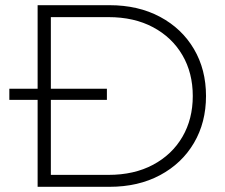

<svg xmlns="http://www.w3.org/2000/svg" viewBox="-20 -720 869 740"><path d="M125 0V-700H402Q513 -700 597 -655Q681 -610 727.5 -531Q774 -452 774 -350Q774 -248 727.5 -169Q681 -90 597 -45Q513 0 402 0ZM176 -46H398Q497 -46 570 -85Q643 -124 683 -192.5Q723 -261 723 -350Q723 -439 683 -507.5Q643 -576 570 -615Q497 -654 398 -654H176ZM16 -335V-378H392V-335Z"/></svg>

Font: Montserrat Thin Light
Style: Regular
Weight: 300
Version: Version 9.000